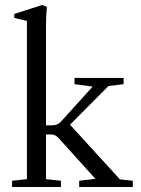

<svg xmlns="http://www.w3.org/2000/svg" viewBox="-20 -746 562 766"><path d="M28.3 0V-24.9L87.4 -31.2V-662.6L37.1 -674.3V-690.4L148.4 -726.1L167 -718.3Q163.6 -681.6 163.6 -646.5V-246.1H188.5Q210 -246.1 222.2 -259.8L349.6 -400.4L277.3 -410.2V-435.1H473.1V-410.2L412.6 -402.8L259.3 -248.5L458.5 -30.3L509.8 -24.9V0H295.9V-24.9L360.4 -32.7L215.3 -193.4Q201.2 -209.5 186 -209.5H163.6V-31.2L223.1 -24.9V0Z"/></svg>

Font: Elstob
Style: Regular
Weight: 400
Designer: Peter S. Baker
Version: Version 1.015